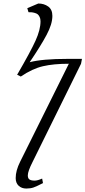

<svg xmlns="http://www.w3.org/2000/svg" viewBox="-20 -776 489 1099"><path d="M69.8 243.2Q69.8 200.7 95.2 149.9L374 -411.1Q287.1 -411.1 226.1 -397Q165 -382.8 99.1 -337.9L78.1 -348.1Q154.8 -480 183.3 -543Q211.9 -606 211.9 -653.8Q211.9 -668.5 207 -678.7Q202.1 -689 195.8 -694.1Q189.5 -699.2 178.7 -702.1Q168 -705.1 160.9 -705.6Q153.8 -706.1 143.1 -706.1L136.2 -729L199.2 -755.9Q231.9 -755.9 255.9 -738.8Q279.8 -721.7 279.8 -685.1Q279.8 -638.2 246.8 -576.4Q213.9 -514.6 149.9 -419.9Q221.7 -439 367.2 -439H449.2L443.8 -411.1L167 149.9Q139.2 204.1 139.2 228Q139.2 245.1 148.9 251.5Q158.7 257.8 178.2 257.8Q195.3 257.8 221.2 246.1L226.1 272Q190.4 290.5 172.4 296.9Q154.3 303.2 130.9 303.2Q104 303.2 86.9 287.4Q69.8 271.5 69.8 243.2Z"/></svg>

Font: Dehuti
Style: Italic
Weight: 400
Version: Version 1.2